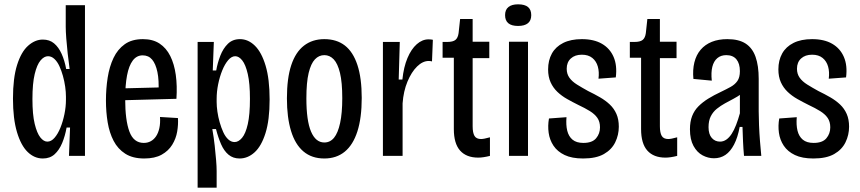

<svg xmlns="http://www.w3.org/2000/svg" viewBox="-20 -721 3977 888"><path d="M178 12Q139 12 108 -18Q77 -48 58.5 -110Q40 -172 40 -265Q40 -360 59 -420.5Q78 -481 110 -509.5Q142 -538 178 -538Q209 -538 230 -520.5Q251 -503 265 -472Q279 -441 286 -402H302Q297 -437 293 -474Q289 -511 286.5 -543.5Q284 -576 284 -597V-697H373V-270V0H299L304 -131H288Q281 -92 267.5 -59.5Q254 -27 232.5 -7.5Q211 12 178 12ZM199 -66Q217 -66 232.5 -84Q248 -102 259.5 -130.5Q271 -159 278 -193Q285 -227 285 -259V-274Q285 -295 281.5 -320Q278 -345 271 -370Q264 -395 254.5 -415.5Q245 -436 231.5 -448.5Q218 -461 202 -461Q184 -461 167.5 -441.5Q151 -422 140.5 -378.5Q130 -335 130 -263Q130 -191 140.5 -148Q151 -105 166.5 -85.5Q182 -66 199 -66Z M647 12Q594 12 559.5 -10Q525 -32 505.5 -69.5Q486 -107 478 -155Q470 -203 470 -256Q470 -311 478 -362Q486 -413 505 -453Q524 -493 557 -516.5Q590 -540 641 -540Q687 -540 718 -519.5Q749 -499 767.5 -462Q786 -425 793 -374.5Q800 -324 796 -264L535 -257V-312L733 -317L713 -294Q716 -350 708 -388Q700 -426 683.5 -445.5Q667 -465 640 -465Q612 -465 594 -441Q576 -417 567.5 -372Q559 -327 559 -262Q559 -165 578.5 -112.5Q598 -60 645 -60Q663 -60 677.5 -68Q692 -76 702 -91Q712 -106 717 -128.5Q722 -151 720 -180L803 -175Q805 -145 799.5 -112.5Q794 -80 776.5 -51.5Q759 -23 727.5 -5.5Q696 12 647 12Z M894 147V-253V-527H969L964 -395H980Q986 -430 999 -463.5Q1012 -497 1034 -518.5Q1056 -540 1090 -540Q1128 -540 1159 -509.5Q1190 -479 1208.5 -417Q1227 -355 1227 -261Q1227 -166 1208 -105.5Q1189 -45 1157.5 -16.5Q1126 12 1088 12Q1058 12 1037 -5.5Q1016 -23 1002.5 -54Q989 -85 979 -124H962Q969 -84 973 -47.5Q977 -11 979.5 19.5Q982 50 982 70V147ZM1065 -64Q1083 -64 1099.5 -83.5Q1116 -103 1126 -147Q1136 -191 1136 -264Q1136 -335 1126 -378.5Q1116 -422 1100.5 -441.5Q1085 -461 1068 -461Q1051 -461 1035.5 -443Q1020 -425 1008 -395.5Q996 -366 989 -331.5Q982 -297 982 -264V-249Q982 -229 985.5 -204.5Q989 -180 996 -155.5Q1003 -131 1012.5 -110Q1022 -89 1035.5 -76.5Q1049 -64 1065 -64Z M1480 12Q1422 12 1383.5 -20.5Q1345 -53 1326 -115.5Q1307 -178 1307 -266Q1307 -359 1327 -419.5Q1347 -480 1386 -510Q1425 -540 1480 -540Q1537 -540 1575 -510.5Q1613 -481 1633 -420.5Q1653 -360 1653 -268Q1653 -176 1633 -113.5Q1613 -51 1574.5 -19.5Q1536 12 1480 12ZM1480 -62Q1507 -62 1525 -84Q1543 -106 1553 -152Q1563 -198 1563 -267Q1563 -340 1552.5 -383.5Q1542 -427 1523.5 -446.5Q1505 -466 1480 -466Q1455 -466 1436.5 -446.5Q1418 -427 1407.5 -383.5Q1397 -340 1397 -266Q1397 -163 1418.5 -112.5Q1440 -62 1480 -62Z M1751 0V-323V-527H1829L1824 -353H1841Q1847 -411 1864.5 -452.5Q1882 -494 1907.5 -516.5Q1933 -539 1962 -539Q1968 -539 1973 -538.5Q1978 -538 1982 -537L1978 -437Q1975 -438 1970.5 -438.5Q1966 -439 1963 -439Q1935 -439 1909 -413.5Q1883 -388 1864.5 -343.5Q1846 -299 1842 -243V0Z M2192 8Q2137 8 2108 -24.5Q2079 -57 2079 -124V-454H2027V-527H2048Q2075 -527 2086.5 -536.5Q2098 -546 2101 -568L2108 -633H2166V-528H2243V-452H2166V-137Q2166 -107 2174.5 -92.5Q2183 -78 2205 -78Q2211 -78 2221.5 -80Q2232 -82 2246 -86V0Q2230 4 2216.5 6Q2203 8 2192 8Z M2334 0V-528H2422V0ZM2376 -601Q2346 -601 2331 -613.5Q2316 -626 2316 -651Q2316 -676 2331.5 -688.5Q2347 -701 2376 -701Q2407 -701 2422 -688.5Q2437 -676 2437 -651Q2437 -626 2421.5 -613.5Q2406 -601 2376 -601Z M2677 12Q2625 12 2591.5 -4Q2558 -20 2540 -47Q2522 -74 2517.5 -107Q2513 -140 2519 -173L2600 -179Q2597 -143 2603.5 -116.5Q2610 -90 2628 -75Q2646 -60 2678 -60Q2719 -60 2737 -81.5Q2755 -103 2755 -132Q2755 -158 2743 -175.5Q2731 -193 2708.5 -207Q2686 -221 2654 -236Q2628 -249 2603 -263Q2578 -277 2558 -296Q2538 -315 2526.5 -340.5Q2515 -366 2515 -400Q2515 -442 2532.5 -473.5Q2550 -505 2585 -522.5Q2620 -540 2671 -540Q2727 -540 2764 -518.5Q2801 -497 2818 -457.5Q2835 -418 2828 -363L2748 -357Q2752 -388 2745 -413Q2738 -438 2719.5 -453Q2701 -468 2671 -468Q2639 -468 2620 -450.5Q2601 -433 2601 -403Q2601 -379 2613.5 -361.5Q2626 -344 2648.5 -330Q2671 -316 2700 -300Q2729 -286 2755 -271Q2781 -256 2800.5 -237.5Q2820 -219 2831 -194Q2842 -169 2842 -135Q2842 -97 2825.5 -63Q2809 -29 2773 -8.5Q2737 12 2677 12Z M3058 8Q3003 8 2974 -24.5Q2945 -57 2945 -124V-454H2893V-527H2914Q2941 -527 2952.5 -536.5Q2964 -546 2967 -568L2974 -633H3032V-528H3109V-452H3032V-137Q3032 -107 3040.5 -92.5Q3049 -78 3071 -78Q3077 -78 3087.5 -80Q3098 -82 3112 -86V0Q3096 4 3082.5 6Q3069 8 3058 8Z M3282 11Q3255 11 3229.5 -2.5Q3204 -16 3187.5 -46Q3171 -76 3171 -123Q3171 -158 3181 -184Q3191 -210 3210.5 -229.5Q3230 -249 3256 -265Q3282 -281 3314 -296Q3339 -308 3359 -319Q3379 -330 3390.5 -346.5Q3402 -363 3402 -392Q3402 -427 3386 -446.5Q3370 -466 3339 -466Q3314 -466 3297.5 -452Q3281 -438 3274.5 -412Q3268 -386 3272 -348L3187 -356Q3183 -398 3191.5 -432.5Q3200 -467 3220.5 -491Q3241 -515 3272 -527.5Q3303 -540 3344 -540Q3397 -540 3428.5 -519.5Q3460 -499 3474.5 -458Q3489 -417 3489 -356V-206Q3489 -179 3490.5 -142Q3492 -105 3495 -67.5Q3498 -30 3501 0H3421Q3418 -33 3416.5 -67Q3415 -101 3414 -134H3401Q3392 -85 3375 -52.5Q3358 -20 3335 -4.5Q3312 11 3282 11ZM3310 -66Q3326 -66 3339.5 -75.5Q3353 -85 3364 -102Q3375 -119 3384.5 -143.5Q3394 -168 3402 -197V-303L3432 -316Q3425 -299 3409 -287Q3393 -275 3373 -264.5Q3353 -254 3333 -243Q3313 -232 3295.5 -218Q3278 -204 3267.5 -183.5Q3257 -163 3257 -133Q3257 -100 3272 -83Q3287 -66 3310 -66Z M3742 12Q3690 12 3656.5 -4Q3623 -20 3605 -47Q3587 -74 3582.5 -107Q3578 -140 3584 -173L3665 -179Q3662 -143 3668.5 -116.5Q3675 -90 3693 -75Q3711 -60 3743 -60Q3784 -60 3802 -81.5Q3820 -103 3820 -132Q3820 -158 3808 -175.5Q3796 -193 3773.5 -207Q3751 -221 3719 -236Q3693 -249 3668 -263Q3643 -277 3623 -296Q3603 -315 3591.5 -340.5Q3580 -366 3580 -400Q3580 -442 3597.5 -473.5Q3615 -505 3650 -522.5Q3685 -540 3736 -540Q3792 -540 3829 -518.5Q3866 -497 3883 -457.5Q3900 -418 3893 -363L3813 -357Q3817 -388 3810 -413Q3803 -438 3784.5 -453Q3766 -468 3736 -468Q3704 -468 3685 -450.5Q3666 -433 3666 -403Q3666 -379 3678.5 -361.5Q3691 -344 3713.5 -330Q3736 -316 3765 -300Q3794 -286 3820 -271Q3846 -256 3865.5 -237.5Q3885 -219 3896 -194Q3907 -169 3907 -135Q3907 -97 3890.5 -63Q3874 -29 3838 -8.5Q3802 12 3742 12Z"/></svg>

Font: Bricolage Grotesque 24pt Condensed
Style: Regular
Weight: 400
Width: 3
Designer: Mathieu Triay
Foundry: Atelier Triay
Version: Version 1.001;gftools[0.9.33.dev8+g029e19f]